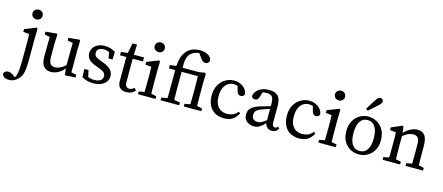

<svg xmlns="http://www.w3.org/2000/svg" viewBox="-143 -1483 5666 2458"><g transform="rotate(15 2689.5 -254.0)"><path d="M6 250Q-39 250 -60.5 230.5Q-82 211 -83 192Q-70 151 -24 151Q-4 151 14 158.5Q32 166 51 181L74 198Q82 190 90 171Q102 139 106.5 74.5Q111 10 111 -102V-257Q111 -298 110.5 -325.5Q110 -353 108 -383L29 -392V-427L180 -488L195 -478L192 -342V-100Q192 -19 188 37Q184 93 170.5 130.5Q157 168 130 195Q104 221 77 235.5Q50 250 6 250ZM148 -589Q120 -589 100.5 -607Q81 -625 81 -653Q81 -681 100.5 -699Q120 -717 148 -717Q177 -717 196 -699Q215 -681 215 -653Q215 -625 196 -607Q177 -589 148 -589Z M500 13Q439 13 404 -27.5Q369 -68 370 -167L373 -416L302 -431V-467L449 -481L459 -471L454 -342V-176Q454 -111 474 -84.5Q494 -58 534 -58Q604 -58 674 -123L677 -417L606 -431V-467L751 -481L761 -471L758 -342V-50L826 -36V0L687 8L677 -81Q637 -32 591.5 -9.5Q546 13 500 13Z M1060 13Q1018 13 983 3.5Q948 -6 911 -25L907 -135H962L981 -49Q999 -40 1019.5 -36Q1040 -32 1062 -32Q1119 -32 1146.5 -53Q1174 -74 1174 -108Q1174 -140 1151 -159.5Q1128 -179 1081 -195L1035 -212Q980 -232 947 -264Q914 -296 914 -347Q914 -384 934 -416Q954 -448 993 -468Q1032 -488 1088 -488Q1129 -488 1162.5 -477.5Q1196 -467 1228 -447L1224 -345H1172L1156 -425Q1122 -442 1087 -442Q1041 -442 1017.5 -423.5Q994 -405 994 -374Q994 -341 1014.5 -324Q1035 -307 1086 -288L1117 -277Q1192 -249 1223.5 -213Q1255 -177 1255 -130Q1255 -92 1233 -59.5Q1211 -27 1168 -7Q1125 13 1060 13Z M1499 13Q1447 13 1416 -15Q1385 -43 1385 -101Q1385 -120 1385.5 -138.5Q1386 -157 1386 -186V-422H1303V-466L1392 -477L1418 -611H1478L1472 -475H1607V-422H1471V-112Q1471 -74 1486 -56.5Q1501 -39 1526 -39Q1543 -39 1558.5 -46Q1574 -53 1593 -66L1617 -40Q1576 13 1499 13Z M1654 0V-36L1728 -50Q1729 -88 1729.5 -132Q1730 -176 1730 -210V-257Q1730 -298 1729.5 -325.5Q1729 -353 1727 -383L1648 -392V-427L1803 -488L1818 -478L1815 -342V-210Q1815 -177 1815.5 -132.5Q1816 -88 1817 -50L1886 -36V0ZM1767 -589Q1739 -589 1719.5 -607Q1700 -625 1700 -653Q1700 -681 1719.5 -699Q1739 -717 1767 -717Q1795 -717 1814.5 -699Q1834 -681 1834 -653Q1834 -625 1814.5 -607Q1795 -589 1767 -589Z M1953 0V-36L2032 -50Q2033 -90 2033.5 -130Q2034 -170 2034 -210V-422H1951V-466L2035 -477Q2040 -535 2049 -573Q2058 -611 2074.5 -639Q2091 -667 2116 -692Q2144 -721 2187.5 -735.5Q2231 -750 2277 -750Q2343 -750 2387.5 -722.5Q2432 -695 2433 -649Q2429 -633 2416 -621.5Q2403 -610 2383 -610Q2364 -610 2348.5 -621Q2333 -632 2319 -651L2276 -712Q2241 -710 2212 -696.5Q2183 -683 2162 -662Q2137 -637 2126 -591.5Q2115 -546 2117 -475H2334L2410 -488L2425 -478L2422 -342V-210Q2422 -177 2422.5 -132.5Q2423 -88 2424 -50L2493 -36V0H2261V-36L2335 -50Q2336 -88 2336.5 -132Q2337 -176 2337 -210V-261Q2337 -314 2336.5 -349Q2336 -384 2334 -422H2119V-210Q2119 -170 2119.5 -130Q2120 -90 2121 -50L2200 -36V0Z M2796 13Q2689 13 2629 -52Q2569 -117 2569 -232Q2569 -313 2601.5 -370Q2634 -427 2687 -457.5Q2740 -488 2800 -488Q2845 -488 2883 -471Q2921 -454 2946 -424.5Q2971 -395 2977 -358Q2970 -320 2931 -320Q2906 -320 2893.5 -333.5Q2881 -347 2876 -368L2858 -434Q2844 -439 2830 -440.5Q2816 -442 2804 -442Q2740 -442 2698.5 -391Q2657 -340 2657 -242Q2657 -175 2679 -133Q2701 -91 2737.5 -71.5Q2774 -52 2819 -52Q2857 -52 2891 -65.5Q2925 -79 2959 -118L2981 -100Q2952 -46 2909 -16.5Q2866 13 2796 13Z M3428 10Q3392 10 3368 -11Q3344 -32 3338 -67Q3297 -27 3266 -7Q3235 13 3191 13Q3136 13 3096.5 -18.5Q3057 -50 3057 -112Q3057 -141 3069.5 -167Q3082 -193 3118 -216.5Q3154 -240 3223 -260Q3252 -268 3280 -276.5Q3308 -285 3336 -293V-321Q3336 -394 3314 -418Q3292 -442 3242 -442Q3231 -442 3217.5 -441Q3204 -440 3188 -436L3169 -371Q3155 -323 3117 -323Q3075 -323 3070 -364Q3084 -421 3136.5 -454.5Q3189 -488 3265 -488Q3344 -488 3382 -448.5Q3420 -409 3420 -314V-101Q3420 -69 3430 -55.5Q3440 -42 3456 -42Q3469 -42 3478 -48Q3487 -54 3495 -64L3515 -42Q3497 -13 3475.5 -1.5Q3454 10 3428 10ZM3146 -126Q3146 -87 3169 -70Q3192 -53 3226 -53Q3241 -53 3254.5 -57Q3268 -61 3287 -72.5Q3306 -84 3336 -106V-256Q3313 -249 3290.5 -241.5Q3268 -234 3245 -226Q3200 -212 3179 -194.5Q3158 -177 3152 -159.5Q3146 -142 3146 -126Z M3793 13Q3686 13 3626 -52Q3566 -117 3566 -232Q3566 -313 3598.5 -370Q3631 -427 3684 -457.5Q3737 -488 3797 -488Q3842 -488 3880 -471Q3918 -454 3943 -424.5Q3968 -395 3974 -358Q3967 -320 3928 -320Q3903 -320 3890.5 -333.5Q3878 -347 3873 -368L3855 -434Q3841 -439 3827 -440.5Q3813 -442 3801 -442Q3737 -442 3695.5 -391Q3654 -340 3654 -242Q3654 -175 3676 -133Q3698 -91 3734.5 -71.5Q3771 -52 3816 -52Q3854 -52 3888 -65.5Q3922 -79 3956 -118L3978 -100Q3949 -46 3906 -16.5Q3863 13 3793 13Z M4044 0V-36L4118 -50Q4119 -88 4119.5 -132Q4120 -176 4120 -210V-257Q4120 -298 4119.5 -325.5Q4119 -353 4117 -383L4038 -392V-427L4193 -488L4208 -478L4205 -342V-210Q4205 -177 4205.5 -132.5Q4206 -88 4207 -50L4276 -36V0ZM4157 -589Q4129 -589 4109.5 -607Q4090 -625 4090 -653Q4090 -681 4109.5 -699Q4129 -717 4157 -717Q4185 -717 4204.5 -699Q4224 -681 4224 -653Q4224 -625 4204.5 -607Q4185 -589 4157 -589Z M4581 13Q4523 13 4470.5 -14.5Q4418 -42 4385 -97.5Q4352 -153 4352 -235Q4352 -318 4385 -374.5Q4418 -431 4470.5 -459.5Q4523 -488 4581 -488Q4639 -488 4691.5 -459.5Q4744 -431 4777.5 -374.5Q4811 -318 4811 -235Q4811 -153 4777.5 -97.5Q4744 -42 4691.5 -14.5Q4639 13 4581 13ZM4581 -32Q4646 -32 4681 -83.5Q4716 -135 4716 -235Q4716 -336 4681 -389Q4646 -442 4581 -442Q4516 -442 4481.5 -389Q4447 -336 4447 -235Q4447 -135 4481.5 -83.5Q4516 -32 4581 -32ZM4523 -576Q4565 -647 4612 -717Q4626 -740 4639.5 -749Q4653 -758 4666 -758Q4680 -758 4692 -749Q4704 -740 4704 -720Q4704 -710 4697.5 -697.5Q4691 -685 4670 -665Q4639 -637 4609.5 -610.5Q4580 -584 4549 -557Z M4896 0V-36L4970 -50Q4971 -88 4971.5 -132Q4972 -176 4972 -210V-258Q4972 -299 4971.5 -326Q4971 -353 4969 -383L4890 -392V-427L5030 -488L5045 -478L5053 -398Q5090 -438 5138 -463Q5186 -488 5232 -488Q5297 -488 5328.5 -444.5Q5360 -401 5360 -303V-210Q5360 -176 5360.5 -132Q5361 -88 5362 -50L5432 -36V0H5200V-36L5274 -50Q5275 -87 5275.5 -131.5Q5276 -176 5276 -210V-295Q5276 -364 5256.5 -390Q5237 -416 5193 -416Q5159 -416 5127 -402Q5095 -388 5057 -356V-210Q5057 -177 5057.5 -132.5Q5058 -88 5059 -50L5128 -36V0Z"/></g></svg>

Font: Source Serif 4
Style: Regular
Weight: 400
Designer: Frank Grießhammer
Foundry: Adobe
Version: Version 4.005;hotconv 1.1.0;makeotfexe 2.6.0